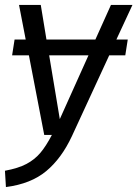

<svg xmlns="http://www.w3.org/2000/svg" viewBox="-24 -546 556 777"><path d="M447 -386H493L483 -322H418L267 5Q225 95 163 146.5Q101 198 0 211L-4 145Q50 135 83 117.5Q116 100 139 73Q162 46 186 0H155L93 -322H25L35 -386H80L53 -526H141L164 -386H362L425 -526H512ZM334 -322H175L218 -64Z"/></svg>

Font: FiraGO Book
Style: Italic
Weight: 350
Italic angle: -8°
Designer: bBox Type GmbH
Foundry: bBox Type GmbH
Version: Version 1.001